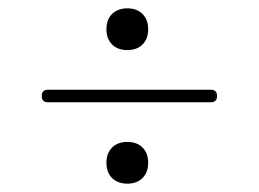

<svg xmlns="http://www.w3.org/2000/svg" viewBox="-20 -550 621 460"><path d="M95 -305Q80 -305 80 -320Q80 -335 95 -335H485Q500 -335 500 -320Q500 -305 485 -305ZM235 -160Q235 -183 248.5 -196.5Q262 -210 285 -210Q308 -210 321.5 -196.5Q335 -183 335 -160Q335 -137 321.5 -123.5Q308 -110 285 -110Q262 -110 248.5 -123.5Q235 -137 235 -160ZM235 -480Q235 -503 248.5 -516.5Q262 -530 285 -530Q308 -530 321.5 -516.5Q335 -503 335 -480Q335 -457 321.5 -443.5Q308 -430 285 -430Q262 -430 248.5 -443.5Q235 -457 235 -480Z"/></svg>

Font: Nixie One
Style: Regular
Weight: 400
Designer: Jovanny Lemonad
Foundry: Jovanny Lemonad
Version: Version 1.000 2011 initial release